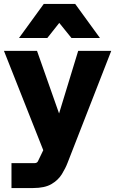

<svg xmlns="http://www.w3.org/2000/svg" viewBox="-23 -750 582 970"><path d="M35 200V74H153Q158 74 162.5 71.5Q167 69 169 64L259 -123L372 -493H539L319 71Q308 100 289.5 130Q271 160 237 180Q203 200 144 200ZM217 63 -3 -493H164L306 -90ZM73 -558 198 -730H357L482 -558H338L233 -688H319L216 -558Z"/></svg>

Font: SUSE ExtraBold
Style: Regular
Weight: 800
Designer: Rene Bieder
Foundry: SUSE
Version: Version 1.000